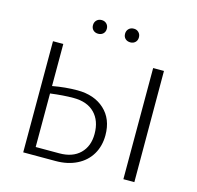

<svg xmlns="http://www.w3.org/2000/svg" viewBox="-119 -972 1129 1098"><g transform="rotate(15 445.5 -423.5)"><path d="M541 -216Q541 -152 512 -103Q483 -54 429 -27Q375 0 304 0H112V-658H173V-409Q249 -423 320 -423Q420 -423 480.5 -367.5Q541 -312 541 -216ZM479 -207Q479 -285 435 -330Q391 -375 310 -375Q250 -375 173 -365V-48H313Q391 -48 435 -91Q479 -134 479 -207ZM705 -658H769L770 0H705ZM309 -806Q309 -824 320.5 -835.5Q332 -847 350 -847Q368 -847 379.5 -835.5Q391 -824 391 -806Q391 -788 379.5 -777Q368 -766 350 -766Q332 -766 320.5 -777Q309 -788 309 -806ZM499 -806Q499 -824 510.5 -835.5Q522 -847 541 -847Q558 -847 569.5 -835.5Q581 -824 581 -806Q581 -788 569.5 -777Q558 -766 541 -766Q522 -766 510.5 -777Q499 -788 499 -806Z"/></g></svg>

Font: Ysabeau Semilight
Style: Regular
Weight: 300
Designer: Christian Thalmann (Catharsis Fonts)
Version: Version 0.003